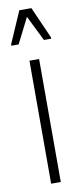

<svg xmlns="http://www.w3.org/2000/svg" viewBox="-97 -752 334 784"><g transform="rotate(-10 69.5 -360.0)"><path d="M49 0V-510H89V0ZM-13 -583V-589L44 -720H94L152 -589V-583H122L70 -688L17 -583Z"/></g></svg>

Font: Saira UltraCondensed ExtraLight
Style: Regular
Weight: 250
Width: 1
Designer: Hector Gatti with collaboration of the Omnibus-Type team
Foundry: Omnibus-Type
Version: Version 1.101